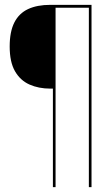

<svg xmlns="http://www.w3.org/2000/svg" viewBox="-20 -695 436 793"><path d="M198.5 78H209.5V-663H347V78H358V-675H188Q133.5 -675 96 -657.5Q58.5 -640 39.2 -602Q20 -564 20 -503Q20 -439 41.8 -401Q63.5 -363 101.5 -346Q139.5 -329 188 -329H198.5Z"/></svg>

Font: Anybody Thin
Style: Regular
Weight: 100
Designer: Tyler Finck
Foundry: Etcetera Type Company
Version: Version 1.114;gftools[0.9.25]